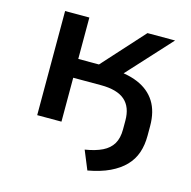

<svg xmlns="http://www.w3.org/2000/svg" viewBox="-102 -599 884 887"><g transform="rotate(15 340.5 -155.5)"><path d="M392 187 355 97Q405 89 437.5 73Q470 57 486 30Q502 3 502 -39V-81Q502 -146 465 -178Q428 -210 351 -210H218V0H102V-498H218V-300H317L496 -498H628L402 -251L367 -295Q449 -295 505 -271.5Q561 -248 590 -202Q619 -156 619 -86V-40Q619 5 606.5 41.5Q594 78 566.5 106.5Q539 135 496 155.5Q453 176 392 187Z"/></g></svg>

Font: Nunito Sans 7pt SemiExpanded SemiBold
Style: Regular
Weight: 600
Width: 6
Designer: Vernon Adams
Foundry: Vernon Adams
Version: Version 3.101;gftools[0.9.27]